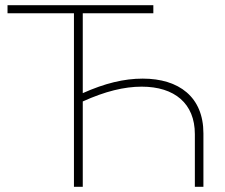

<svg xmlns="http://www.w3.org/2000/svg" viewBox="-20 -720 866 740"><path d="M530 -417C458 -417 384 -399 299 -361V-669H571V-700H9V-669H265V0H299V-329C385 -368 459 -386 526 -386C653 -386 731 -321 731 -203V0H764V-206C764 -346 670 -417 530 -417Z"/></svg>

Font: Talent ExtraLight
Style: Regular
Weight: 200
Designer: Mike Powis
Version: Version 1.001;hotconv 1.0.109;makeotfexe 2.5.65596